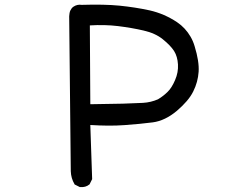

<svg xmlns="http://www.w3.org/2000/svg" viewBox="-20 -757 1040 817"><path d="M318.8 38.6 299.3 28.8 297.4 27.8 296.9 26.4Q282.2 1.5 281.2 -28.3Q280.3 -56.6 274.4 -687.5Q274.9 -694.8 275.9 -700.9Q276.9 -707 279.3 -712.2Q281.7 -717.3 284.9 -721.4Q288.1 -725.6 292.5 -728.5Q308.6 -739.3 327.6 -736.3Q423.3 -739.3 488.8 -732.9Q522 -729.5 553.7 -724.6Q585.4 -719.7 616.7 -712.9Q679.2 -698.7 733.4 -662.6Q751.5 -650.4 765.9 -634.8Q780.3 -619.1 791 -600.6Q801.8 -582 808.1 -560.5Q828.1 -495.6 825.2 -451.7Q822.3 -407.7 802.2 -367.7Q792 -347.2 774.7 -326.9Q757.3 -306.6 732.9 -285.6Q708 -264.6 682.1 -252.2Q656.2 -239.7 629.9 -236.3Q577.6 -229.5 509.3 -224.6Q476.1 -222.2 439.9 -222.4Q403.8 -222.7 364.3 -225.1L372.1 3.9V5.4L371.6 6.3L361.8 25.9L361.3 27.3L360.4 27.8Q344.7 41 320.8 39.1H319.8ZM652.3 -334.5Q664.6 -341.8 674.8 -349.9Q685.1 -357.9 693.8 -366.7Q710.9 -383.3 725.1 -416.5Q739.3 -449.2 737.3 -482.9Q735.4 -516.6 720.7 -540Q705.6 -563.5 672.9 -589.8Q641.1 -615.7 591.3 -627Q541 -638.7 481.9 -646Q425.3 -652.8 362.3 -648.9L364.3 -313.5Q453.6 -314.5 502.9 -315.9Q553.2 -317.4 588.4 -319.3Q605.5 -320.3 621.6 -324.2Q637.7 -328.1 652.3 -334.5Z"/></svg>

Font: NaikaiFont
Style: SemiBold
Weight: 600
Version: Version 1.89